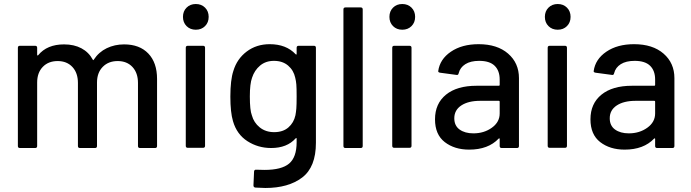

<svg xmlns="http://www.w3.org/2000/svg" viewBox="-20 -737 3443 956"><path d="M762 -344V-10Q762 0 752 0H677Q667 0 667 -10V-324Q667 -374 639.5 -403.5Q612 -433 566 -433Q520 -433 491.5 -404Q463 -375 463 -326V-10Q463 0 453 0H378Q368 0 368 -10V-324Q368 -374 340.5 -403.5Q313 -433 267 -433Q221 -433 193 -404Q165 -375 165 -326V-10Q165 0 155 0H79Q69 0 69 -10V-499Q69 -509 79 -509H155Q165 -509 165 -499V-464Q165 -462 166.5 -461Q168 -460 170 -462Q214 -516 299 -516Q349 -516 385.5 -496.5Q422 -477 442 -440Q444 -435 447 -440Q472 -478 511.5 -497Q551 -516 598 -516Q675 -516 718.5 -470.5Q762 -425 762 -344Z M891 -653Q891 -681 909 -699Q927 -717 955 -717Q983 -717 1001 -699Q1019 -681 1019 -653Q1019 -625 1001 -607Q983 -589 955 -589Q927 -589 909 -607Q891 -625 891 -653ZM915 -509H991Q1001 -509 1001 -499V-11Q1001 -1 991 -1H915Q905 -1 905 -11V-499Q905 -509 915 -509Z M1467 -509H1543Q1553 -509 1553 -499V-26Q1553 95 1484.5 147Q1416 199 1301 199Q1286 199 1252 197Q1242 196 1242 186L1245 117Q1245 113 1248 110Q1251 107 1256 108Q1270 109 1297 109Q1382 109 1419.5 77.5Q1457 46 1457 -29V-47Q1457 -49 1455.5 -49.5Q1454 -50 1452 -48Q1409 0 1330 0Q1265 0 1212 -34Q1159 -68 1140 -134Q1127 -178 1127 -256Q1127 -339 1142 -384Q1160 -444 1208.5 -480.5Q1257 -517 1323 -517Q1405 -517 1452 -467Q1454 -465 1455.5 -465.5Q1457 -466 1457 -468V-499Q1457 -509 1467 -509ZM1457 -257Q1457 -299 1455.5 -316.5Q1454 -334 1450 -350Q1442 -387 1414.5 -410.5Q1387 -434 1344 -434Q1303 -434 1275 -410.5Q1247 -387 1235 -350Q1224 -320 1224 -257Q1224 -188 1234 -163Q1244 -126 1273.5 -102.5Q1303 -79 1345 -79Q1389 -79 1416 -102.5Q1443 -126 1451 -163Q1454 -179 1455.5 -197Q1457 -215 1457 -257Z M1700 -700H1776Q1786 -700 1786 -690V-10Q1786 0 1776 0H1700Q1690 0 1690 -10V-690Q1690 -700 1700 -700Z M1919 -653Q1919 -681 1937 -699Q1955 -717 1983 -717Q2011 -717 2029 -699Q2047 -681 2047 -653Q2047 -625 2029 -607Q2011 -589 1983 -589Q1955 -589 1937 -607Q1919 -625 1919 -653ZM1943 -509H2019Q2029 -509 2029 -499V-11Q2029 -1 2019 -1H1943Q1933 -1 1933 -11V-499Q1933 -509 1943 -509Z M2564 -348V-10Q2564 0 2554 0H2478Q2468 0 2468 -10V-45Q2468 -50 2463 -47Q2411 8 2316 8Q2243 8 2194.5 -29.5Q2146 -67 2146 -143Q2146 -221 2200.5 -265.5Q2255 -310 2353 -310H2464Q2468 -310 2468 -314V-341Q2468 -385 2443 -409.5Q2418 -434 2366 -434Q2323 -434 2297 -417.5Q2271 -401 2264 -373Q2262 -362 2253 -364L2171 -375Q2161 -377 2162 -383Q2170 -442 2225 -479.5Q2280 -517 2363 -517Q2456 -517 2510 -470Q2564 -423 2564 -348ZM2468 -172V-231Q2468 -235 2464 -235H2371Q2312 -235 2277 -212Q2242 -189 2242 -148Q2242 -111 2268.5 -92Q2295 -73 2337 -73Q2390 -73 2429 -101Q2468 -129 2468 -172Z M2693 -653Q2693 -681 2711 -699Q2729 -717 2757 -717Q2785 -717 2803 -699Q2821 -681 2821 -653Q2821 -625 2803 -607Q2785 -589 2757 -589Q2729 -589 2711 -607Q2693 -625 2693 -653ZM2717 -509H2793Q2803 -509 2803 -499V-11Q2803 -1 2793 -1H2717Q2707 -1 2707 -11V-499Q2707 -509 2717 -509Z M3338 -348V-10Q3338 0 3328 0H3252Q3242 0 3242 -10V-45Q3242 -50 3237 -47Q3185 8 3090 8Q3017 8 2968.5 -29.5Q2920 -67 2920 -143Q2920 -221 2974.5 -265.5Q3029 -310 3127 -310H3238Q3242 -310 3242 -314V-341Q3242 -385 3217 -409.5Q3192 -434 3140 -434Q3097 -434 3071 -417.5Q3045 -401 3038 -373Q3036 -362 3027 -364L2945 -375Q2935 -377 2936 -383Q2944 -442 2999 -479.5Q3054 -517 3137 -517Q3230 -517 3284 -470Q3338 -423 3338 -348ZM3242 -172V-231Q3242 -235 3238 -235H3145Q3086 -235 3051 -212Q3016 -189 3016 -148Q3016 -111 3042.5 -92Q3069 -73 3111 -73Q3164 -73 3203 -101Q3242 -129 3242 -172Z"/></svg>

Font: BarlowMedium
Style: Regular
Weight: 500
Designer: Jeremy Tribby
Foundry: Tribby Type
Version: Version 1.422